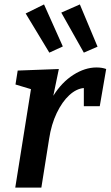

<svg xmlns="http://www.w3.org/2000/svg" viewBox="-20 -848 500 868"><path d="M460 -536 431 -368H359V-450Q325 -447 293 -417.5Q261 -388 236.5 -337Q212 -286 202 -220L167 0H49L120 -445L50 -466L60 -529L246 -536L221 -415Q259 -476 311.5 -509.5Q364 -543 416 -543Q442 -543 460 -536ZM264 -638 203 -610 96 -787 179 -828ZM421 -637 359 -610 257 -791 341 -828Z"/></svg>

Font: Bitter Pro SemiBold
Style: Italic
Weight: 600
Italic angle: -9°
Designer: Sol Matas, and Bitter project Authors
Foundry: Sol Matas
Version: Version 1.010